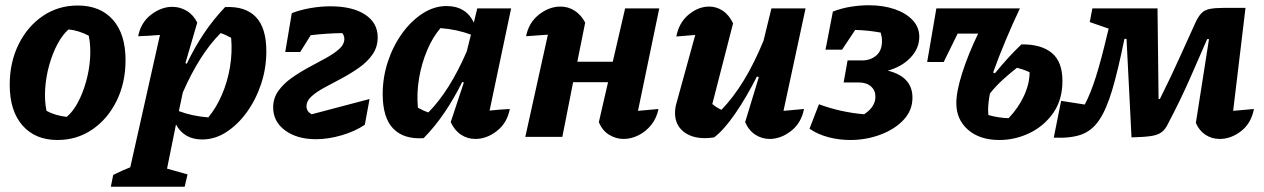

<svg xmlns="http://www.w3.org/2000/svg" viewBox="-20 -521 4812 731"><path d="M199 12Q114 12 65.5 -43.5Q17 -99 17 -198Q17 -284 51 -352.5Q85 -421 143.5 -460.5Q202 -500 276 -500Q362 -500 410 -445.5Q458 -391 458 -292Q458 -206 424 -137Q390 -68 331.5 -28Q273 12 199 12ZM234 -76Q257 -95 276 -130Q295 -165 307.5 -209.5Q320 -254 323 -299.5Q326 -345 318 -385Q280 -405 241 -409Q218 -389 199 -353.5Q180 -318 167.5 -273.5Q155 -229 152 -183.5Q149 -138 157 -99Q190 -81 234 -76Z M402 190 411 145Q449 126 476 116L589 -388Q568 -386 547.5 -385Q527 -384 506 -383Q516 -435 555 -465Q594 -495 636 -495Q665 -495 690.5 -480Q716 -465 731 -435L686 -281L691 -278Q721 -341 757 -394.5Q793 -448 837 -494Q914 -498 954 -456.5Q994 -415 994 -326Q994 -261 974 -201Q954 -141 919.5 -93.5Q885 -46 841.5 -18Q798 10 750 10Q681 10 650 -47L616 121L694 143L683 190ZM661 -98Q711 -79 773 -74Q803 -110 824.5 -159.5Q846 -209 855.5 -265Q865 -321 860 -377Q839 -389 820 -395Q740 -315 676 -169Z M1183 9Q1111 9 1065.5 -24.5Q1020 -58 1020 -112Q1020 -147 1039.5 -174.5Q1059 -202 1090 -224Q1121 -246 1155.5 -264.5Q1190 -283 1221 -300Q1252 -317 1271.5 -334.5Q1291 -352 1291 -373Q1291 -385 1283 -395Q1222 -394 1163 -387L1123 -323H1066L1091 -471Q1125 -484 1163.5 -490.5Q1202 -497 1238 -497Q1322 -497 1370 -465.5Q1418 -434 1418 -379Q1418 -342 1398.5 -314Q1379 -286 1348 -264Q1317 -242 1282.5 -223.5Q1248 -205 1217 -188.5Q1186 -172 1166.5 -154.5Q1147 -137 1147 -116Q1147 -96 1167 -86L1387 -144L1369 -46Q1332 -21 1281 -6Q1230 9 1183 9Z M1593 5Q1517 10 1477 -31.5Q1437 -73 1437 -163Q1437 -227 1457 -287Q1477 -347 1511.5 -394.5Q1546 -442 1589.5 -470Q1633 -498 1680 -498Q1754 -498 1784 -435L1797 -489H1926L1844 -100Q1862 -102 1881.5 -103.5Q1901 -105 1921 -106Q1911 -53 1872 -22.5Q1833 8 1790 8Q1760 8 1735.5 -8Q1711 -24 1696 -56L1746 -207L1740 -209Q1709 -147 1673 -93.5Q1637 -40 1593 5ZM1571 -111Q1592 -99 1611 -93Q1692 -175 1757 -325L1773 -389Q1721 -409 1657 -414Q1627 -379 1606 -329Q1585 -279 1575.5 -223Q1566 -167 1571 -111Z M1980 0 2066 -389Q2044 -387 2024 -386Q2004 -385 1983 -383Q1993 -435 2032 -465.5Q2071 -496 2114 -496Q2143 -496 2167.5 -480.5Q2192 -465 2208 -435L2178 -286H2313L2360 -489H2490L2409 -99Q2429 -101 2448 -102.5Q2467 -104 2487 -106Q2480 -71 2459.5 -45.5Q2439 -20 2411 -6Q2383 8 2354 8Q2325 8 2299 -8Q2273 -24 2260 -56L2295 -208H2162L2121 0Z M2817 -56 2869 -227 2862 -230Q2821 -149 2778.5 -87.5Q2736 -26 2699 2Q2680 5 2664 5Q2612 5 2581 -21Q2550 -47 2550 -91Q2550 -111 2556 -130L2627 -388Q2591 -385 2555 -382Q2565 -435 2602 -465.5Q2639 -496 2680 -496Q2708 -496 2732 -480Q2756 -464 2771 -432L2692 -125Q2708 -111 2727 -103Q2773 -151 2812.5 -216Q2852 -281 2887 -366L2917 -489H3047L2963 -99Q2983 -101 3002 -102.5Q3021 -104 3041 -106Q3031 -53 2992 -22.5Q2953 8 2910 8Q2881 8 2856 -8Q2831 -24 2817 -56Z M3217 12Q3175 12 3134.5 1.5Q3094 -9 3062 -31L3098 -124Q3183 -93 3270 -86Q3313 -114 3313 -153Q3313 -177 3296 -192Q3279 -207 3250 -207H3192L3207 -291H3263Q3294 -291 3316 -309.5Q3338 -328 3338 -365Q3338 -380 3333 -397Q3283 -406 3236 -407L3186 -332H3123L3151 -477Q3185 -490 3220 -495.5Q3255 -501 3288 -501Q3343 -501 3386.5 -486Q3430 -471 3455 -444Q3480 -417 3480 -381Q3480 -337 3447 -302Q3414 -267 3360 -252Q3454 -229 3454 -149Q3454 -101 3420.5 -65Q3387 -29 3332.5 -8.5Q3278 12 3217 12Z M3510 -285 3545 -489H3862H3863Q3836 -432 3809.5 -369Q3783 -306 3761 -245L3768 -242Q3821 -307 3869 -352Q3944 -353 3984.5 -319.5Q4025 -286 4025 -213Q4025 -141 3990 -91Q3955 -41 3900 -14.5Q3845 12 3785 12Q3710 12 3665.5 -27Q3621 -66 3621 -128Q3621 -173 3643.5 -243.5Q3666 -314 3704 -393H3626L3573 -285ZM3742 -101Q3742 -92 3743 -83Q3782 -72 3820 -71Q3858 -111 3879 -157Q3900 -203 3900 -246Q3887 -252 3875.5 -256Q3864 -260 3852 -263Q3826 -243 3798.5 -218Q3771 -193 3749 -165Q3742 -130 3742 -101Z M4624 8Q4594 8 4570 -7.5Q4546 -23 4533 -53L4583 -372H4576Q4550 -312 4512 -225.5Q4474 -139 4428 -52Q4418 -30 4403.5 -18.5Q4389 -7 4362 -3Q4335 1 4288 2L4269 -373H4261Q4237 -254 4214.5 -178.5Q4192 -103 4164 -62.5Q4136 -22 4095 -8Q4054 6 3992 3L4020 -137L4110 -123Q4132 -164 4152.5 -229Q4173 -294 4195 -388L4201 -412L4129 -437L4139 -489H4387L4391 -144H4396Q4440 -232 4473 -306Q4506 -380 4531 -434Q4542 -458 4554 -470.5Q4566 -483 4586 -487Q4606 -491 4639 -491H4722L4675 -99Q4714 -102 4754 -106Q4744 -52 4705.5 -22Q4667 8 4624 8Z"/></svg>

Font: Piazzolla
Style: Bold Italic
Weight: 700
Italic angle: -11.3°
Designer: Juan Pablo del Peral
Foundry: Huerta Tipografica
Version: Version 1.330